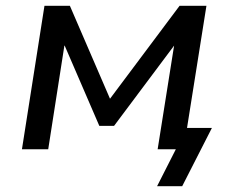

<svg xmlns="http://www.w3.org/2000/svg" viewBox="-20 -517 813 665"><path d="M524 128 589 0H526L538 -74H714L611 128ZM56 0 134 -497H222L361 -175L602 -497H695L616 0H526L583 -359L375 -81H324L204 -359H203L147 0Z"/></svg>

Font: Nunito Sans 7pt Medium
Style: Italic
Weight: 500
Italic angle: -9°
Designer: Vernon Adams
Foundry: Vernon Adams
Version: Version 3.101;gftools[0.9.27]